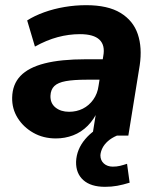

<svg xmlns="http://www.w3.org/2000/svg" viewBox="-20 -524 615 742"><path d="M196 11Q147 11 108.5 -11Q70 -33 48 -68.5Q26 -104 27 -147Q28 -198 59 -230.5Q90 -263 152.5 -279Q215 -295 312 -295H390L378 -216H314Q265 -216 234.5 -210.5Q204 -205 190 -191.5Q176 -178 175 -154Q174 -125 194.5 -108.5Q215 -92 247 -92Q276 -92 300 -104Q324 -116 340.5 -139Q357 -162 361 -193L379 -307Q387 -349 364.5 -370.5Q342 -392 289 -392Q246 -392 203 -380.5Q160 -369 115 -344L85 -445Q113 -463 150.5 -476.5Q188 -490 229.5 -497Q271 -504 313 -504Q397 -504 446 -474Q495 -444 512.5 -392Q530 -340 520 -272L476 0H337L353 -100H360Q344 -63 319 -38Q294 -13 262.5 -1Q231 11 196 11ZM386 198Q331 198 302 172Q273 146 274 101Q276 53 309.5 13.5Q343 -26 394 -45L432 0Q411 9 397 21.5Q383 34 376 48Q369 62 368 76Q368 96 381.5 108Q395 120 416 120Q431 120 443.5 117Q456 114 471 109L481 182Q455 190 433 194Q411 198 386 198Z"/></svg>

Font: Nunito Sans 11pt ExtraBold
Style: Italic
Weight: 800
Italic angle: -9°
Version: Version 3.101;gftools[0.9.27]